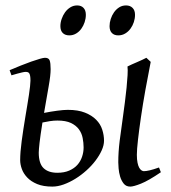

<svg xmlns="http://www.w3.org/2000/svg" viewBox="-20 -671 635 711"><path d="M192.4 -224.6Q179.2 -224.6 164.8 -222.4Q150.4 -220.2 137.2 -217.3Q133.3 -192.4 130.6 -174.1Q127.9 -155.8 126.5 -142.6Q125 -129.4 124.3 -120.6Q123.5 -111.8 123.5 -106Q123.5 -65.4 141.4 -48.3Q159.2 -31.2 192.4 -31.2Q217.8 -31.2 236.3 -39.3Q254.9 -47.4 266.6 -60.5Q278.3 -73.7 283.9 -90.6Q289.6 -107.4 289.6 -125Q289.6 -142.1 286.1 -159.9Q282.7 -177.7 272.2 -192.1Q261.7 -206.5 242.7 -215.6Q223.6 -224.6 192.4 -224.6ZM418 -69.8Q418 -107.9 423.1 -149.2Q428.2 -190.4 435.5 -240.2Q439 -265.6 442.6 -293.2Q446.3 -320.8 448.7 -346.2Q451.2 -371.6 452.4 -392.3Q453.6 -413.1 452.1 -424.8Q458.5 -428.2 468 -432.4Q477.5 -436.5 487.5 -440.9Q497.6 -445.3 506.8 -449.5Q516.1 -453.6 522 -457L538.1 -441.9Q527.8 -390.1 518.3 -337.2Q508.8 -284.2 502 -237.3Q495.1 -190.4 491 -153.6Q486.8 -116.7 486.8 -97.7Q486.8 -80.1 489.3 -68.4Q491.7 -56.6 495.6 -49.8Q499.5 -43 504.2 -40Q508.8 -37.1 512.7 -37.1Q521 -37.1 534.7 -40.3Q548.3 -43.5 568.8 -50.8L575.7 -33.2Q529.8 -2 502.2 9Q474.6 20 462.4 20Q446.8 20 438 8.8Q429.2 -2.4 424.8 -17.3Q420.4 -32.2 419.2 -47.4Q418 -62.5 418 -69.8ZM92.8 -372.1Q92.8 -383.3 91.6 -389.9Q90.3 -396.5 88.1 -399.7Q85.9 -402.8 82.5 -403.8Q79.1 -404.8 74.7 -404.8Q70.3 -404.8 61.8 -402.8Q53.2 -400.9 44.4 -398.4Q34.2 -395.5 22.5 -392.1L15.6 -411.1Q36.1 -419.9 56.9 -428.2Q77.6 -436.5 95.7 -442.9Q113.8 -449.2 127.2 -453.1Q140.6 -457 146.5 -457Q160.2 -457 163.8 -447.5Q167.5 -438 167.5 -415Q167.5 -392.1 160.4 -352.3Q153.3 -312.5 143.1 -252.9Q168 -257.8 191.9 -261Q215.8 -264.2 231 -264.2Q269 -264.2 294.7 -253.9Q320.3 -243.7 336.2 -227.5Q352.1 -211.4 358.6 -190.9Q365.2 -170.4 365.2 -149.9Q365.2 -133.3 356.7 -114.3Q348.1 -95.2 333.7 -76.2Q319.3 -57.1 300 -39.8Q280.8 -22.5 259.5 -9.3Q238.3 3.9 216.1 12Q193.8 20 173.8 20Q140.1 20 117.4 10.5Q94.7 1 80.8 -13.7Q66.9 -28.3 60.8 -45.4Q54.7 -62.5 54.7 -78.1Q54.7 -106.9 60.3 -148.7Q65.9 -190.4 74.2 -240.2Q77.6 -261.2 81.1 -281.7Q84.5 -302.2 87.2 -320.1Q89.8 -337.9 91.3 -351.3Q92.8 -364.7 92.8 -372.1ZM297.9 -616.2Q297.9 -602.5 293.5 -589.1Q289.1 -575.7 281.2 -564.7Q273.4 -553.7 262 -546.9Q250.5 -540 236.8 -540Q221.2 -540 212.4 -548.8Q203.6 -557.6 203.6 -574.2Q203.6 -587.4 208.3 -600.8Q212.9 -614.3 220.9 -625.5Q229 -636.7 240.5 -643.8Q252 -650.9 265.6 -650.9Q280.8 -650.9 289.3 -641.8Q297.9 -632.8 297.9 -616.2ZM480 -616.2Q480 -602.5 475.6 -589.1Q471.2 -575.7 463.1 -564.7Q455.1 -553.7 443.6 -546.9Q432.1 -540 418 -540Q402.8 -540 394.3 -548.8Q385.7 -557.6 385.7 -574.2Q385.7 -587.4 390.1 -600.8Q394.5 -614.3 402.3 -625.5Q410.2 -636.7 421.4 -643.8Q432.6 -650.9 446.8 -650.9Q461.9 -650.9 470.9 -641.8Q480 -632.8 480 -616.2Z"/></svg>

Font: Gentium Plus CyrE
Style: Italic
Weight: 400
Italic angle: -8°
Designer: J. Victor Gaultney, Annie Olsen, Iska Routamaa, Becca Hirsbrunner
Foundry: SIL International
Version: Version 5.000